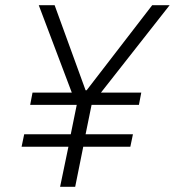

<svg xmlns="http://www.w3.org/2000/svg" viewBox="-20 -718 672 738"><path d="M481 -154H300L269 0H211L243 -154H63L73 -202H252L275 -315H96L105 -362H256L129 -698H190L309 -371H313L565 -698H632L368 -362H523L514 -315H332L309 -202H491Z"/></svg>

Font: IBM Plex Sans Light
Style: Italic
Weight: 300
Italic angle: -11.31°
Designer: Mike Abbink, Paul van der Laan, Pieter van Rosmalen
Foundry: Bold Monday
Version: Version 3.201